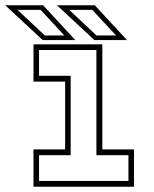

<svg xmlns="http://www.w3.org/2000/svg" viewBox="-70 -708 585 728"><path d="M57 0V-141.5H177V-398.5H57V-540H318V-141.5H438V0ZM78 -22H417V-119.5H295.5V-518.5H78V-420.5H198V-119.5H78ZM411.5 -556H288L146 -688H289.5ZM370 -573.5 280 -670.5H192.5L296 -573.5ZM215.5 -556H92L-50 -688H93.5ZM174 -573.5 84 -670.5H-3.5L100 -573.5Z"/></svg>

Font: Tourney Thin ExtraLight
Style: Regular
Weight: 250
Version: Version 1.015